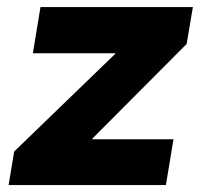

<svg xmlns="http://www.w3.org/2000/svg" viewBox="-20 -536 590 556"><path d="M4.9 0 21 -97.2 313.5 -379.9 314 -381.8H75.2L97.2 -515.6H538.6L520.5 -408.7L247.6 -134.8L247.1 -132.8H482.4L460.4 0Z"/></svg>

Font: Inter Display Extra Bold
Style: Italic
Weight: 800
Italic angle: -9.39999°
Designer: Rasmus Andersson
Foundry: rsms
Version: Version 4.000;git-4fc901f